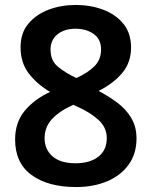

<svg xmlns="http://www.w3.org/2000/svg" viewBox="-20 -744 612 775"><path d="M287 11Q174 11 107.5 -37.5Q41 -86 41 -181Q41 -250 79.5 -296.5Q118 -343 182 -373Q127 -406 95 -449Q63 -492 63 -553Q63 -611 94.5 -648.5Q126 -686 176.5 -705Q227 -724 286 -724Q345 -724 396 -705Q447 -686 478 -648Q509 -610 509 -552Q509 -492 473.5 -449.5Q438 -407 378 -377Q418 -356 453 -330Q488 -304 509.5 -268.5Q531 -233 531 -185Q531 -123 499 -79Q467 -35 412 -12Q357 11 287 11ZM288 -429Q333 -449 360.5 -476Q388 -503 388 -544Q388 -586 358 -607Q328 -628 285 -628Q240 -628 212 -605.5Q184 -583 184 -544Q184 -499 214 -474.5Q244 -450 288 -429ZM285 -85Q343 -85 377 -111.5Q411 -138 411 -187Q411 -229 378 -259.5Q345 -290 291 -314L276 -321Q220 -296 190 -263.5Q160 -231 160 -186Q160 -141 192 -113Q224 -85 285 -85Z"/></svg>

Font: Noto Sans Malayalam SemiBold
Style: Regular
Weight: 600
Designer: Jelle Bosma - Monotype Design Team
Foundry: Monotype Imaging Inc.
Version: Version 2.104; ttfautohint (v1.8.4.7-5d5b)